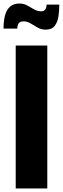

<svg xmlns="http://www.w3.org/2000/svg" viewBox="-28 -1068 356 1088"><path d="M61 0V-810H240V0ZM231 -900Q206 -900 185 -912Q164 -924 145 -935.5Q126 -947 106 -947Q84 -947 77 -934.5Q70 -922 70 -906H-8Q-8 -947 0 -979Q8 -1011 28 -1029.5Q48 -1048 82 -1048Q107 -1048 126.5 -1037Q146 -1026 165 -1015Q184 -1004 205 -1004Q222 -1004 229 -1015Q236 -1026 236 -1042H308Q308 -1010 303.5 -977Q299 -944 282.5 -922Q266 -900 231 -900Z"/></svg>

Font: Oswald
Style: Bold
Weight: 700
Designer: Vernon Adams
Foundry: Vernon Adams
Version: Version 4.103;gftools[0.9.33.dev8+g029e19f]